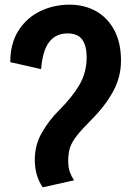

<svg xmlns="http://www.w3.org/2000/svg" viewBox="-20 -784 572 822"><path d="M163 18Q147 -5 138 -34.5Q129 -64 129 -101Q129 -163 159 -215.5Q189 -268 232 -311Q291 -370 321 -422.5Q351 -475 351 -539Q351 -588 332 -614.5Q313 -641 269 -641Q219 -641 190.5 -604Q162 -567 156 -488L24 -518Q24 -598 59 -653Q94 -708 152 -736Q210 -764 278 -764Q341 -764 390.5 -736.5Q440 -709 469 -655.5Q498 -602 498 -524Q498 -454 464 -392Q430 -330 371 -271Q330 -230 308.5 -202.5Q287 -175 279.5 -151Q272 -127 272 -97Q272 -65 279.5 -46Q287 -27 297 -12Z"/></svg>

Font: Freeman
Style: Regular
Weight: 400
Designer: Vernon Adams, Aoife Mooney, Rodrigo Fuenzalida
Foundry: Rodrigo Fuenzalida
Version: Version 1.000; ttfautohint (v1.8.4.7-5d5b)